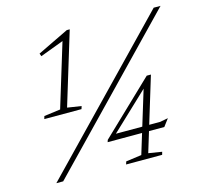

<svg xmlns="http://www.w3.org/2000/svg" viewBox="-100 -797 961 908"><g transform="rotate(-15 380.0 -343.0)"><path d="M174.5 -332 271 -648 280.5 -646 154 -598.5 149 -612.5 302 -686.5H316.5L208.5 -332L277 -321.5L272.5 -307.5H90.5L94.5 -321.5ZM67 0 726.5 -682.5H760L100.5 0ZM587.5 -345 609.5 -351.5 379.5 -134V-153H616.5L656 -160.5L629 -124.5H351.5L355 -135L611.5 -380.5H632L523.5 -24.5L589 -14L585 0H408.5L413 -14L489.5 -24.5Z"/></g></svg>

Font: Newsreader ExtraLight
Style: Italic
Weight: 250
Italic angle: -17°
Designer: Hugues Gentile
Foundry: Production Type
Version: Version 1.003